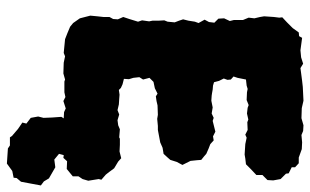

<svg xmlns="http://www.w3.org/2000/svg" viewBox="-196 -536 922 571"><g transform="rotate(90 265.5 -250.0)"><path d="M78 11 59 3 48 -6 34 -26 26 -57 28 -78 30 -96V-114L36 -125L37 -139L30 -155L36 -173L44 -199L40 -211L43 -232L41 -242V-260L40 -277L44 -287L46 -308L41 -321L37 -333L41 -349L44 -368L48 -379L38 -397L45 -410L47 -426L35 -438L34 -455L42 -472L39 -484V-511L32 -528L34 -545L30 -562L28 -574L30 -603L32 -619L31 -628L46 -642L63 -659L76 -677L87 -678L92 -687L129 -682L150 -684L169 -690L182 -682L197 -684L220 -687L238 -689L279 -691L301 -686L331 -685L352 -691L369 -690L381 -685L403 -687L423 -686L448 -677H465L477 -666V-656L495 -647L496 -639L512 -623L516 -601L515 -584L500 -569V-551L482 -534L468 -520L451 -518L439 -516L408 -518L389 -522L380 -518L366 -525L343 -524L335 -527L317 -523L300 -525L292 -528L277 -522L254 -523L244 -525L234 -522L216 -520L214 -510L211 -495L207 -483L216 -475L217 -465L213 -454L220 -440L224 -425L234 -422L246 -421L257 -419L264 -418L279 -417L299 -421L317 -418L330 -424L339 -421L371 -429L385 -422L397 -424L408 -414L421 -409L437 -402L445 -395L455 -387L456 -374L458 -355L470 -331L461 -314L455 -295L448 -287L437 -275L419 -272L403 -265L387 -262L366 -258H354L333 -256L321 -258L293 -257L280 -254L266 -252L258 -257L242 -249L223 -245L211 -233L216 -214L209 -203L211 -185L215 -172L214 -157L230 -153L241 -148L247 -142L261 -144L274 -143L290 -142L307 -138L320 -143L337 -138L352 -140L364 -145L388 -143L392 -145H410L430 -144L450 -149L460 -140L480 -128L491 -113L499 -103L514 -90L512 -82L517 -51L512 -34L504 -22V-5L482 13L459 12L449 23L418 19H394L379 25L360 23L340 19L331 22L313 21L302 16L280 23L268 17L254 20H222L216 18L198 23L166 22L147 18L137 22L96 18ZM421 188 412 182H388L384 176L363 158L344 145L347 133L330 120L326 98L330 82L329 57L327 29L342 6L360 -5L386 -19L404 -25L434 -15H441L444 -6L451 -2L443 14L437 36L454 50L477 47L510 66L519 81L531 90L526 117L520 149L509 162L508 171L488 175L466 191Z"/></g></svg>

Font: Winky Rough ExtraBold
Style: Regular
Weight: 800
Designer: Simon Atzbach
Foundry: typofactur
Version: Version 1.206; ttfautohint (v1.8.4.7-5d5b)